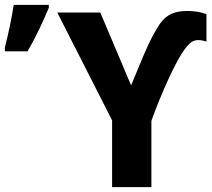

<svg xmlns="http://www.w3.org/2000/svg" viewBox="-77 -765 866 785"><path d="M333 -713.9H157.2L381.3 -272.9V0H542V-271C583 -386.2 645 -520.5 676.3 -561C700.2 -594.2 714.4 -601.1 734.4 -601.1C747.6 -601.1 761.7 -596.7 767.1 -595.2V-707C743.2 -716.3 714.4 -720.2 689.5 -720.2C628.9 -720.2 594.7 -700.7 565.4 -649.9C529.3 -592.3 496.6 -504.9 459 -416ZM35.6 -555.2C72.3 -617.7 100.6 -681.2 122.6 -733.4V-745.1H-21C-27.8 -695.3 -45.4 -616.2 -57.1 -570.3V-555.2Z"/></svg>

Font: Avrile Sans
Style: Bold
Weight: 700
Designer: Monotype Design Team, Google (font), Stefan Peev (BGR Cyrillic), Cristiano Sobral (main changes)
Foundry: The Avrile Sans Project Authors
Version: Version 3.110